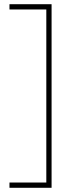

<svg xmlns="http://www.w3.org/2000/svg" viewBox="-20 -734 353 912"><path d="M25 158V133H200V-689H25V-714H225V158Z"/></svg>

Font: Noto Sans Thai Looped UI Thin
Style: Regular
Weight: 100
Designer: Cadson Demak Team
Foundry: Cadson Demak Co., Ltd.
Version: Version 1.000; ttfautohint (v1.8.4.7-5d5b)